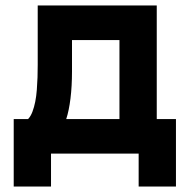

<svg xmlns="http://www.w3.org/2000/svg" viewBox="-20 -560 692 700"><path d="M30 -126H82.5Q92 -136 98.2 -152.5Q104.5 -169 108.5 -189.2Q112.5 -209.5 114.2 -232.2Q116 -255 116.8 -278.2Q117.5 -301.5 117.5 -323.2Q117.5 -345 117.5 -363.5V-540H551.5V-126H621.5V120H485.5V0H166V120H30ZM415.5 -126V-414H242.5V-299Q242.5 -246 237 -201.2Q231.5 -156.5 221.5 -126Z"/></svg>

Font: Vela Sans ExtBd
Style: Regular
Weight: 800
Designer: Principal design: Mikhail Sharanda - project Manrope.
Design modification: Ravid Balaliev
Foundry: Mikhail Sharanda
Version: Version 1.001